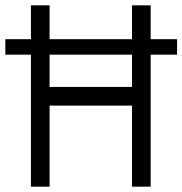

<svg xmlns="http://www.w3.org/2000/svg" viewBox="-41 -700 684 720"><path d="M75 0V-680H145V-374H454V-680H524V0H454V-304H145V0ZM-21 -495V-553H623V-495Z"/></svg>

Font: Teachers
Style: Regular
Weight: 400
Designer: Alfredo Marco Pradil, Chank Diesel
Version: Version 1.001